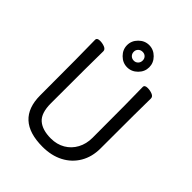

<svg xmlns="http://www.w3.org/2000/svg" viewBox="-256 -1057 1223 1223"><g transform="rotate(45 355.0 -445.5)"><path d="M343 24Q101 24 101 -198Q101 -586 98 -695Q98 -713 125 -713Q147 -713 167 -705Q187 -697 187 -680Q185 -584 185 -210Q185 -122 225.5 -86.5Q266 -51 343 -51Q397 -51 439 -75.5Q481 -100 504.5 -143.5Q528 -187 528 -242Q528 -595 525 -697Q525 -715 552 -715Q574 -715 594 -707Q614 -699 614 -682Q612 -594 612 -230Q612 -154 578 -96.5Q544 -39 483.5 -7.5Q423 24 343 24ZM367 -775Q383 -775 394.5 -786.5Q406 -798 406 -816Q406 -833 395 -844Q384 -855 367 -855Q349 -855 337.5 -843.5Q326 -832 326 -816Q326 -798 337.5 -786.5Q349 -775 367 -775ZM436 -745Q406 -715 366 -715Q326 -715 296 -745Q266 -775 266 -815Q266 -855 296 -885Q326 -915 366 -915Q406 -915 436 -885Q466 -855 466 -815Q466 -775 436 -745Z"/></g></svg>

Font: LXGW WenKai Lite Medium
Style: Regular
Weight: 500
Designer: LXGW / Fontworks Inc.
Foundry: LXGW / Fontworks Inc.
Version: Version 1.511; March 25, 2025